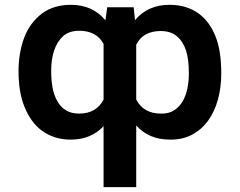

<svg xmlns="http://www.w3.org/2000/svg" viewBox="-20 -558 975 781"><path d="M534.1 203.1H401.3V-44.7Q350.1 9.9 267.8 9.9Q233 9.9 203.8 0.5Q174.7 -8.9 151.1 -26.1Q127.5 -43.3 109.9 -67.6Q92.3 -92 80.6 -121.4Q55.4 -180 55.4 -269.2Q55.4 -342.3 78.1 -403.8Q100.9 -465.6 152.7 -504.6Q200.3 -538.4 268.1 -538.4Q356.9 -538.4 408.7 -475.5L416.2 -528.4H523.8L529.1 -475.9Q581 -538.4 669.7 -538.4Q704.9 -538.4 734.2 -529.5Q763.5 -520.6 786.8 -503.9Q810 -487.2 827.4 -463.6Q844.8 -440 856.2 -410.9Q880 -353.7 880 -259.2Q880 -202.1 866.3 -152.5Q852.6 -103 826.2 -66.8Q799.7 -30.5 760.8 -9.9Q721.9 10.7 671.2 9.9Q585.6 9.9 534.1 -47.6ZM634.9 -95.9Q666.2 -95.2 687.9 -109Q709.5 -122.9 722.8 -145.8Q736.2 -168.7 742.2 -198.3Q748.2 -228 748.2 -259.2Q748.2 -316.8 736.9 -351.9Q725.1 -388.5 699.9 -410.2Q674.7 -431.8 633.5 -431.8Q562.1 -431.8 534.1 -376.1V-153.1Q563.9 -95.9 634.9 -95.9ZM301.5 -95.9Q371.4 -95.9 401.3 -152.7V-379.6Q371.8 -432.9 302.2 -432.9Q261.7 -432.9 236.5 -410.9Q188.2 -365.8 188.2 -269.2Q188.2 -233.7 193.4 -203.3Q198.5 -172.9 213.1 -146.7Q241.5 -95.9 301.5 -95.9Z"/></svg>

Font: Linik Sans SemiBold
Style: Regular
Weight: 600
Designer: Fonts by Rasmus Andersson / Changes by Cristiano Sobral with parts from Marc Monis
Foundry: rsms
Version: Version 3.020; ttfautohint (v1.6)